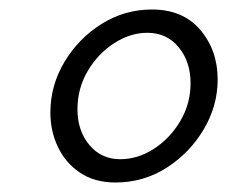

<svg xmlns="http://www.w3.org/2000/svg" viewBox="-20 -730 478 404"><path d="M223 -346Q179 -346 148.5 -366.5Q118 -387 102 -420.5Q86 -454 86 -493Q86 -550 115.5 -599.5Q145 -649 193.5 -679.5Q242 -710 300 -710Q365 -710 401.5 -667Q438 -624 438 -563Q438 -507 408.5 -457.5Q379 -408 330.5 -377Q282 -346 223 -346ZM233 -395Q270 -395 304 -417Q338 -439 359.5 -475.5Q381 -512 381 -555Q381 -600 356 -630.5Q331 -661 290 -661Q254 -661 220 -639Q186 -617 164.5 -580.5Q143 -544 143 -500Q143 -455 168 -425Q193 -395 233 -395Z"/></svg>

Font: Raleway
Style: Italic
Weight: 400
Italic angle: -12°
Designer: Matt McInerney, Pablo Impallari, Rodrigo Fuenzalida
Foundry: Matt McInerney, Pablo Impallari, Rodrigo Fuenzalida
Version: Version 4.026